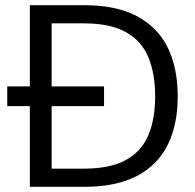

<svg xmlns="http://www.w3.org/2000/svg" viewBox="-20 -720 752 740"><path d="M8 -311V-387H381V-311ZM95 0V-700H305Q428 -700 508 -657.5Q588 -615 626.5 -536.5Q665 -458 665 -348Q665 -240 626.5 -162Q588 -84 508 -42Q428 0 305 0ZM179 -70H303Q405 -70 465.5 -103.5Q526 -137 552 -199.5Q578 -262 578 -348Q578 -436 552 -499Q526 -562 465.5 -596Q405 -630 303 -630H179Z"/></svg>

Font: DVN - DM Sans
Style: Regular
Weight: 400
Designer: Colophon Foundry, Jonny Pinhorn
Foundry: Colophon Foundry
Version: Version 4.004;gftools[0.9.30]